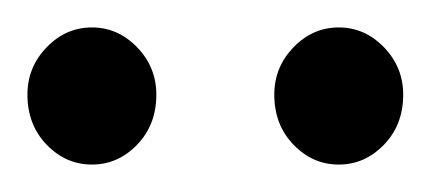

<svg xmlns="http://www.w3.org/2000/svg" viewBox="-20 -612 314 140"><path d="M47 -492Q28 -492 14 -506.5Q0 -521 0 -543Q0 -563 14 -577.5Q28 -592 47 -592Q66 -592 80 -577.5Q94 -563 94 -543Q94 -521 80 -506.5Q66 -492 47 -492ZM227 -492Q208 -492 194 -506.5Q180 -521 180 -543Q180 -563 194 -577.5Q208 -592 227 -592Q246 -592 260 -577.5Q274 -563 274 -543Q274 -521 260 -506.5Q246 -492 227 -492Z"/></svg>

Font: Ruwudu
Style: Regular
Weight: 400
Designer: Becca Hirsbrunner Spalinger
Foundry: SIL International
Version: Version 3.000